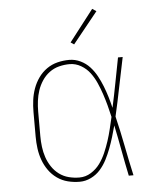

<svg xmlns="http://www.w3.org/2000/svg" viewBox="-54 -802 708 857"><g transform="rotate(-5 300.0 -374.0)"><path d="M269 8Q242 8 216 1.5Q190 -5 168 -20.5Q146 -36 130.5 -58Q115 -80 106 -105Q97 -130 93.5 -156.5Q90 -183 90 -210V-320Q90 -347 93.5 -373.5Q97 -400 106 -425Q115 -450 130.5 -472Q146 -494 168 -509.5Q190 -525 216 -531.5Q242 -538 269 -538Q295 -538 319 -526.5Q343 -515 360.5 -496Q378 -477 390.5 -454Q403 -431 412.5 -407Q422 -383 429.5 -358Q437 -333 443 -308Q455 -363 465.5 -418.5Q476 -474 487 -530H508Q494 -465 481 -399Q468 -333 453 -268Q469 -202 482 -134.5Q495 -67 510 0H489Q477 -57 466.5 -114.5Q456 -172 444 -229Q437 -203 429.5 -178Q422 -153 412.5 -128Q403 -103 391 -79.5Q379 -56 361.5 -36Q344 -16 319.5 -4Q295 8 269 8ZM269 -11Q297 -11 321 -26Q345 -41 361 -63Q377 -85 388 -110.5Q399 -136 407.5 -162Q416 -188 422.5 -215Q429 -242 435 -268Q429 -295 422 -321Q415 -347 406.5 -372.5Q398 -398 387 -423Q376 -448 360 -469.5Q344 -491 320 -505Q296 -519 269 -519Q245 -519 221.5 -513Q198 -507 178.5 -492.5Q159 -478 145.5 -457.5Q132 -437 124.5 -414.5Q117 -392 114 -368Q111 -344 111 -320V-210Q111 -186 114 -162Q117 -138 124.5 -115.5Q132 -93 145.5 -72.5Q159 -52 178.5 -37.5Q198 -23 221.5 -17Q245 -11 269 -11ZM297 -605 282 -615 391 -756 409 -744Z"/></g></svg>

Font: Iosevka Curly Slab ThEx
Style: Regular
Weight: 100
Width: 7
Monospace: yes
Designer: Belleve Invis
Foundry: Belleve Invis
Version: Version 11.1.0; ttfautohint (v1.8.3)